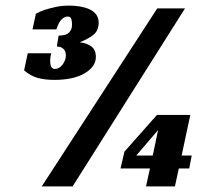

<svg xmlns="http://www.w3.org/2000/svg" viewBox="-20 -665 762 685"><path d="M129 0 541 -635H640L239 0ZM604 0H501L515 -64H410L424 -124L540 -255H659L628 -110H664L655 -64H618ZM174 -380Q140 -380 114.5 -387Q89 -394 66 -414L79 -475H163Q163 -476 161 -467Q159 -458 159 -449Q159 -432 163.5 -425.5Q168 -419 175 -419Q192 -419 203.5 -435Q215 -451 215 -467Q215 -483 206 -491Q197 -499 183 -499Q184 -509 186 -518Q187 -526 188 -531.5Q189 -537 189 -538Q216 -538 226.5 -549Q237 -560 237 -577Q237 -588 234.5 -597Q232 -606 221 -606Q210 -606 199.5 -595.5Q189 -585 181 -560H96L108 -616Q122 -624 140 -630Q156 -635 178 -640Q200 -645 228 -645Q246 -645 264.5 -642Q283 -639 298 -632.5Q313 -626 322.5 -614Q332 -602 332 -584Q332 -556 313.5 -541Q295 -526 264 -514Q288 -512 305 -500Q322 -488 322 -462Q322 -427 282 -403.5Q242 -380 174 -380ZM525 -110 544 -201 466 -110Z"/></svg>

Font: Racing Sans One
Style: Regular
Weight: 400
Designer: Pablo Impallari, Rodrigo Fuenzalida
Foundry: Pablo Impallari, Rodrigo Fuenzalida
Version: Version 1.001; ttfautohint (v0.8) -G 200 -r 50